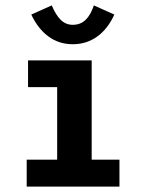

<svg xmlns="http://www.w3.org/2000/svg" viewBox="-20 -692 540 712"><path d="M79 0V-100H192V-369H84V-468H320V-100H423V0ZM328 -672 404 -638Q380 -585 340.5 -556.5Q301 -528 250 -528Q199 -528 160 -556.5Q121 -585 96 -638L172 -672Q187 -636 205.5 -618Q224 -600 250 -600Q268 -600 282.5 -607.5Q297 -615 308.5 -631.5Q320 -648 328 -672Z"/></svg>

Font: Inconsolata ExtraBold
Style: Regular
Weight: 800
Designer: Raph Levien, Cyreal, Brenton Simpson
Foundry: Raph Levien, Cyreal, Google
Version: Version 3.001